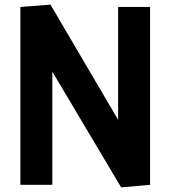

<svg xmlns="http://www.w3.org/2000/svg" viewBox="-20 -798 737 829"><path d="M503 11 192 -512H206V0H68V-768L198 -778L501 -262H490V-768H628V0Z"/></svg>

Font: Yaldevi ExtraLight
Style: Regular
Weight: 200
Designer: Sol Matas, Rajitha Manaperi, Kosala Senevirathne
Foundry: Mooniak
Version: Version 1.100